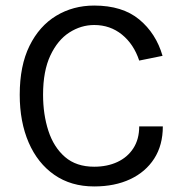

<svg xmlns="http://www.w3.org/2000/svg" viewBox="-20 -659 653 691"><path d="M319 12Q235.5 12 175.5 -29.8Q115.5 -71.5 83.2 -146Q51 -220.5 51 -318Q51 -422.5 86.2 -494Q121.5 -565.5 182.2 -602.2Q243 -639 319 -639Q420.5 -639 481 -589Q541.5 -539 565 -458L481 -441Q461.5 -500 419 -534.5Q376.5 -569 319 -569Q271.5 -569 229.5 -542Q187.5 -515 161.2 -459.2Q135 -403.5 135 -318Q135 -247 154.2 -188Q173.5 -129 214 -94Q254.5 -59 319 -59Q366 -59 402.5 -76Q439 -93 460 -125.5Q481 -158 481 -204H566Q566 -136.5 535 -88.2Q504 -40 448.5 -14Q393 12 319 12Z"/></svg>

Font: Betina Sans
Style: Regular
Weight: 400
Designer: Jonathan Pinhorn (font) & Cristiano Sobral (main changes)
Version: Version 2.001;April 28, 2021;FontCreator 13.0.0.2655 32-bit;